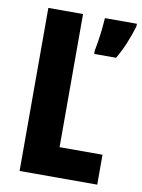

<svg xmlns="http://www.w3.org/2000/svg" viewBox="-82 -771 613 828"><g transform="rotate(10 225.0 -357.0)"><path d="M62 0V-714H214V-131H402V0ZM450 -702Q439 -664 422.5 -624.5Q406 -585 387 -553H291V-566Q294 -582 298.5 -609.5Q303 -637 306 -665.5Q309 -694 310 -713H450Z"/></g></svg>

Font: Noto Sans Thai ExtCond ExtBd
Style: Regular
Weight: 800
Width: 2
Designer: Monotype Design Team
Foundry: Monotype Imaging Inc.
Version: Version 2.002; ttfautohint (v1.8.4.7-5d5b)